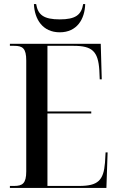

<svg xmlns="http://www.w3.org/2000/svg" viewBox="-20 -931 585 951"><path d="M276 -771C361 -771 400 -836 402 -911H392C383 -857 354 -835 276 -835C197 -835 168 -857 159 -911H148C151 -836 191 -771 276 -771ZM29 0H507L513 -176H503L500 -125C493 -37 465 -10 372 -10H215V-369H432V-379H215V-704H344C437 -704 466 -677 472 -583L474 -538H484L479 -714H29V-704H50C92 -704 110 -692 110 -631V-82C110 -22 91 -10 50 -10H29Z"/></svg>

Font: Noto Serif Display Condensed Medium
Style: Regular
Weight: 500
Width: 3
Designer: Monotype Design Team
Foundry: Monotype Imaging Inc.
Version: Version 2.009